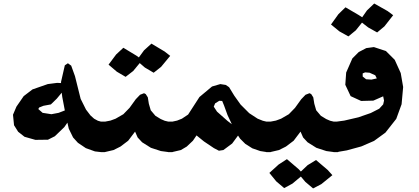

<svg xmlns="http://www.w3.org/2000/svg" viewBox="-20 -891 2377 1089"><path d="M518.6 -32.2 552.7 -28.3H574.2L594.7 -37.1L604.5 -68.4L603.5 -143.6L587.9 -187.5L567.4 -201.2H552.7L535.2 -206.1L513.7 -217.8L493.2 -236.3L467.8 -269.5L437.5 -330.1L405.3 -459L383.8 -518.6L365.2 -532.2L347.7 -520.5L326.2 -426.8V-419.9L303.7 -420.9L251 -414.1L164.1 -383.8L114.3 -345.7L73.2 -286.1L53.7 -240.2L59.6 -180.7L83 -143.6L119.1 -115.2L180.7 -97.7L252 -98.6L291 -118.2L344.7 -169.9L362.3 -195.3L370.1 -161.1L394.5 -111.3L421.9 -81.1L466.8 -50.8ZM330.1 -365.2 333 -341.8 347.7 -264.6 312.5 -251 271.5 -243.2 221.7 -251 197.3 -272.5 202.1 -281.2 226.6 -291 268.6 -298.8 301.8 -331.1Z M714.8 -279.3 679.7 -243.2 635.7 -217.8 606.4 -207 576.2 -201.2H545.9L528.3 -191.4L518.6 -158.2L522.5 -68.4L535.2 -39.1L551.8 -28.3H574.2L624 -40L663.1 -59.6L707 -92.8L746.1 -144.5L760.7 -111.3L786.1 -84L835.9 -52.7L892.6 -34.2L936.5 -28.3H958L978.5 -37.1L986.3 -68.4L985.4 -143.6L969.7 -187.5L949.2 -201.2H934.6L914.1 -206.1L891.6 -215.8L861.3 -234.4L835 -265.6L824.2 -302.7L818.4 -338.9L806.6 -357.4L796.9 -362.3L774.4 -353.5L750 -328.1ZM838.9 -643.6 796.9 -605.5 767.6 -565.4 753.9 -575.2 679.7 -620.1 638.7 -582 595.7 -524.4 642.6 -484.4 692.4 -455.1 735.4 -488.3 772.5 -533.2 801.8 -507.8 851.6 -478.5 893.6 -511.7 945.3 -574.2 914.1 -598.6Z M1441.4 -217.8 1393.6 -249 1344.7 -297.9 1308.6 -348.6 1279.3 -396.5 1260.7 -409.2 1229.5 -414.1 1182.6 -400.4 1111.3 -340.8 1046.9 -241.2 1011.7 -217.8 984.4 -207 958 -201.2H927.7L910.2 -191.4L900.4 -158.2L904.3 -68.4L917 -39.1L933.6 -28.3H956.1L1005.9 -40L1039.1 -59.6L1074.2 -92.8L1094.7 -123L1136.7 -88.9L1193.4 -50.8L1221.7 -36.1L1247.1 -40L1296.9 -77.1L1330.1 -122.1L1341.8 -104.5L1371.1 -75.2L1411.1 -49.8L1456.1 -34.2L1493.2 -28.3H1514.6L1535.2 -37.1L1543 -68.4L1542 -143.6L1526.4 -187.5L1505.9 -201.2H1491.2L1470.7 -206.1ZM1294.9 -186.5 1270.5 -205.1 1210.9 -257.8 1192.4 -286.1 1200.2 -304.7 1223.6 -319.3 1240.2 -318.4 1251 -292 1270.5 -238.3Z M1772.5 16.6 1724.6 45.9 1686.5 82 1673.8 68.4 1607.4 11.7 1560.5 42 1507.8 89.8 1546.9 137.7 1591.8 175.8 1638.7 150.4 1686.5 110.4 1711.9 140.6 1755.9 177.7 1802.7 153.3 1865.2 102.5 1838.9 73.2ZM1653.3 -279.3 1618.2 -243.2 1574.2 -217.8 1544.9 -207 1514.6 -201.2H1484.4L1466.8 -191.4L1457 -158.2L1460.9 -68.4L1473.6 -39.1L1490.2 -28.3H1512.7L1562.5 -40L1601.6 -59.6L1645.5 -92.8L1684.6 -144.5L1699.2 -111.3L1724.6 -84L1774.4 -52.7L1831.1 -34.2L1875 -28.3H1896.5L1917 -37.1L1924.8 -68.4L1923.8 -143.6L1908.2 -187.5L1887.7 -201.2H1873L1852.5 -206.1L1830.1 -215.8L1799.8 -234.4L1773.4 -265.6L1762.7 -302.7L1756.8 -338.9L1745.1 -357.4L1735.4 -362.3L1712.9 -353.5L1688.5 -328.1Z M2102.5 -871.1 2061.5 -832 2034.2 -793 2014.6 -805.7 1939.5 -849.6 1899.4 -810.5 1857.4 -752 1905.3 -712.9 1956.1 -684.6 1998 -718.8 2033.2 -762.7 2068.4 -735.4 2119.1 -707 2160.2 -741.2 2210 -804.7 2178.7 -828.1ZM2012.7 -225.6 1932.6 -207 1889.6 -201.2H1866.2L1848.6 -191.4L1838.9 -158.2L1842.8 -68.4L1855.5 -39.1L1872.1 -28.3H1889.6L1947.3 -38.1L2029.3 -60.5L2101.6 -91.8L2166 -138.7L2227.5 -216.8L2257.8 -299.8L2266.6 -397.5L2252.9 -476.6L2218.8 -551.8L2168.9 -601.6L2100.6 -624L2057.6 -618.2L2014.6 -595.7L1978.5 -559.6L1943.4 -479.5L1938.5 -410.2L1968.8 -345.7L2028.3 -318.4L2097.7 -320.3L2153.3 -344.7L2158.2 -320.3L2153.3 -298.8L2130.9 -274.4L2083 -250ZM2117.2 -446.3 2086.9 -439.5 2056.6 -441.4 2037.1 -457V-474.6L2050.8 -480.5L2076.2 -478.5L2108.4 -463.9Z"/></svg>

Font: MaokenAssortedSans-TC
Style: Regular
Weight: 500
Version: Version 0.83